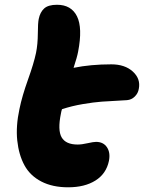

<svg xmlns="http://www.w3.org/2000/svg" viewBox="-20 -776 607 809"><path d="M267.1 13.2Q201.2 13.2 154.1 -11.2Q106.9 -35.6 83 -79.6Q59.1 -123.5 52.7 -184.1Q46.4 -244.6 62 -316.9Q73.2 -371.6 97.9 -440.4Q122.6 -509.3 131.8 -553.2Q139.2 -589.8 139.4 -634.5Q139.6 -679.2 143.1 -695.8Q148.9 -724.6 166 -740.2Q183.1 -755.9 220.2 -755.9Q280.3 -755.9 304.4 -707.3Q328.6 -658.7 309.1 -558.1Q305.2 -536.1 290 -490.2Q361.8 -504.9 449.2 -504.9Q506.3 -504.9 539.8 -474.4Q573.2 -443.8 564.9 -401.9Q562 -383.3 548.1 -369.4Q534.2 -355.5 515.1 -354Q442.4 -350.1 408.7 -347.7Q375 -345.2 328.9 -337.4Q282.7 -329.6 241.2 -315.9Q238.3 -307.6 236.8 -297.9Q222.2 -227.5 239.7 -197.3Q257.3 -167 307.1 -167Q324.7 -167 349.1 -172.6Q373.5 -178.2 384.8 -178.2Q415.5 -178.2 430.7 -155.5Q445.8 -132.8 439 -98.1Q427.7 -43.9 382.3 -15.4Q336.9 13.2 267.1 13.2Z"/></svg>

Font: Shantell Sans Irregular
Style: Italic
Weight: 800
Italic angle: -11.31°
Designer: Stephen Nixon, Anya Danilova, Shantell Martin
Foundry: Arrow Type
Version: Version 1.006;[9816181b4]